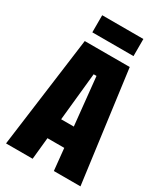

<svg xmlns="http://www.w3.org/2000/svg" viewBox="-212 -960 909 1050"><g transform="rotate(30 242.0 -435.0)"><path d="M7 0 100 -700H384L477 0H309L295 -138H189L175 0ZM202 -265H282L251 -567H233ZM112 -762V-870H372V-762Z"/></g></svg>

Font: Tektur Condensed
Style: Bold
Weight: 700
Width: 3
Designer: Adam Jagosz
Foundry: Adam Jagosz
Version: Version 1.005;gftools[0.9.30]